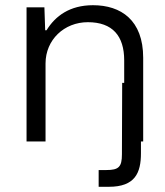

<svg xmlns="http://www.w3.org/2000/svg" viewBox="-20 -549 640 745"><path d="M362.8 175.8H402.3C504.4 175.8 526.9 121.6 526.9 45.4V0H535.6V-324.7C535.6 -471.2 449.2 -528.8 340.8 -528.8C251 -528.8 194.8 -487.3 160.6 -431.6H155.3L152.3 -520.5H83V0H156.7V-302.7C156.7 -394.5 229 -462.9 320.8 -462.9C417 -462.9 461.9 -409.2 461.9 -314.9V-227.5H454.1L453.1 49.8C453.1 98.6 440.9 110.8 392.6 110.8H362.8Z"/></svg>

Font: Faust Sans
Style: Regular
Weight: 400
Designer: Andreas Faust
Version: Version 1.003;Glyphs 3.1.2 (3151)